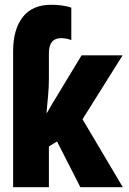

<svg xmlns="http://www.w3.org/2000/svg" viewBox="-20 -785 540 805"><path d="M35 -570Q35 -661 75 -713Q115 -765 195 -765Q221 -765 243.5 -761.5Q266 -758 279 -753V-617Q258 -625 236 -625Q185 -625 185 -562V-454Q185 -420 181.5 -382.5Q178 -345 175 -312H177Q189 -333 201.5 -354Q214 -375 227 -396L322 -553H494L326 -285L495 0H317L219 -192L185 -171V0H35Z"/></svg>

Font: Noto Sans Mono ExtraCondensed Black
Style: Regular
Weight: 900
Width: 2
Designer: Monotype Design Team
Foundry: Monotype Imaging Inc.
Version: Version 2.014